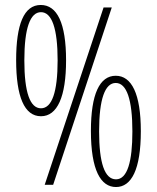

<svg xmlns="http://www.w3.org/2000/svg" viewBox="-20 -744 631 773"><path d="M144 -724C76 -724 45 -645 45 -502C45 -355 78 -276 145 -276C211 -276 246 -355 246 -501C246 -651 210 -724 144 -724ZM430 -714H397L160 0H194ZM145 -695C189 -695 212 -629 212 -501C212 -373 189 -308 145 -308C101 -308 78 -372 78 -501C78 -632 102 -695 145 -695ZM446 -439C381 -439 346 -365 346 -217C346 -58 386 9 447 9C509 9 547 -61 547 -216C547 -366 510 -439 446 -439ZM446 -410C490 -410 513 -343 513 -215C513 -94 493 -22 447 -22C401 -22 379 -89 379 -215C379 -346 403 -410 446 -410Z"/></svg>

Font: Noto Sans Armenian ExtraCondensed ExtraLight
Style: Regular
Weight: 200
Width: 2
Designer: Monotype Design Team
Foundry: Monotype Imaging Inc.
Version: Version 2.008